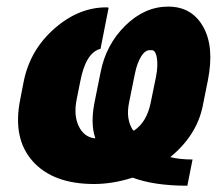

<svg xmlns="http://www.w3.org/2000/svg" viewBox="-20 -558 671 593"><path d="M394 -154.8Q433.1 -180.7 445.3 -240.2L461.9 -321.3Q468.8 -356.9 464.1 -381.1Q459.5 -405.3 446.8 -402.8Q430.2 -405.8 416.7 -384.8Q403.3 -363.8 396.5 -329.6L378.9 -242.7Q367.7 -189.9 391.1 -155.3ZM622.1 -310.1 606 -230Q587.4 -139.6 505.9 -72.8Q534.2 -65.4 574.7 -65.4L558.6 15.6Q456.5 15.6 389.6 -9.3Q328.1 10.3 270.5 10.3Q143.6 10.3 80.8 -60.3Q18.1 -130.9 42.5 -251L53.2 -306.2Q72.8 -404.3 149.2 -470.7Q225.6 -537.1 313 -535.2L315.4 -533.7L290.5 -407.2Q245.1 -396 228 -307.1L216.8 -251Q207 -202.6 222.9 -168.9Q238.8 -135.3 271.5 -130.9L274.4 -131.3Q257.8 -177.7 273.9 -251.5L291 -336.4Q307.6 -420.4 367.2 -479Q426.8 -537.6 499.5 -537.6Q572.3 -537.6 607.4 -475.6Q642.6 -413.6 622.1 -310.1Z"/></svg>

Font: Roboto-BlackItalic
Style: Italic
Weight: 900
Italic angle: -12°
Designer: Google
Version: Version 1.100141; 2013